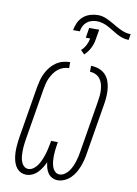

<svg xmlns="http://www.w3.org/2000/svg" viewBox="-111 -1126 856 1204"><g transform="rotate(10 317.5 -524.0)"><path d="M343 8Q324 8 307.5 -0.5Q291 -9 281 -23.5Q271 -38 266 -56Q261 -74 259 -92Q251 -74 240 -56.5Q229 -39 214.5 -24Q200 -9 181 -0.5Q162 8 143 8Q125 8 109.5 1Q94 -6 83.5 -18.5Q73 -31 66.5 -47Q60 -63 57 -79.5Q54 -96 53 -113.5Q52 -131 53 -149Q54 -167 56 -185Q58 -203 61 -220L115 -546Q119 -568 125 -590.5Q131 -613 141.5 -634.5Q152 -656 167.5 -675.5Q183 -695 203.5 -709Q224 -723 247 -729Q270 -735 292 -735V-697Q274 -697 256 -691Q238 -685 222.5 -672.5Q207 -660 196 -644Q185 -628 177 -611Q169 -594 164.5 -576Q160 -558 157 -540L103 -214Q101 -201 99 -187Q97 -173 96 -159.5Q95 -146 95 -132.5Q95 -119 96 -106Q97 -93 100 -80.5Q103 -68 109 -56.5Q115 -45 125.5 -37.5Q136 -30 150 -30Q164 -30 177 -38Q190 -46 200 -58Q210 -70 217 -83Q224 -96 229.5 -109.5Q235 -123 239.5 -137Q244 -151 247.5 -165Q251 -179 253.5 -193Q256 -207 259 -221L260 -228H303L302 -221Q299 -206 297.5 -192Q296 -178 294.5 -164.5Q293 -151 293 -137Q293 -123 294 -109.5Q295 -96 298 -82.5Q301 -69 307 -57.5Q313 -46 323.5 -38Q334 -30 348 -30Q365 -30 380.5 -40.5Q396 -51 406.5 -65.5Q417 -80 424.5 -96.5Q432 -113 437 -129Q442 -145 446 -162Q450 -179 452 -195L506 -521Q509 -540 511 -559.5Q513 -579 511.5 -598Q510 -617 505 -635Q500 -653 489 -667Q478 -681 461 -689Q444 -697 425 -697V-735Q450 -735 473.5 -727Q497 -719 514 -702.5Q531 -686 540 -663.5Q549 -641 552 -616Q555 -591 553.5 -565.5Q552 -540 548 -515L494 -189Q491 -168 485.5 -146.5Q480 -125 472 -104Q464 -83 452 -63Q440 -43 423.5 -27Q407 -11 385.5 -1.5Q364 8 343 8ZM275 -936Q279 -960 289.5 -983.5Q300 -1007 319.5 -1024Q339 -1041 364 -1048.5Q389 -1056 413 -1056Q440 -1056 464.5 -1045.5Q489 -1035 511 -1022L537 -1007Q559 -994 583.5 -984Q608 -974 635 -974L629 -936Q608 -936 589.5 -942Q571 -948 554 -957Q537 -966 521 -976.5Q505 -987 488 -996Q471 -1005 452 -1011Q433 -1017 413 -1017Q396 -1017 379 -1012Q362 -1007 348.5 -995.5Q335 -984 327.5 -968Q320 -952 318 -936ZM370 -798 346 -822Q364 -838 375 -859.5Q386 -881 390 -903H362L372 -967H436L425 -903Q421 -875 407 -847Q393 -819 370 -798Z"/></g></svg>

Font: Iosevka SS04 XLt Ex
Style: Italic
Weight: 200
Width: 7
Italic angle: -9°
Monospace: yes
Designer: Belleve Invis
Foundry: Belleve Invis
Version: Version 19.0.0; ttfautohint (v1.8.4)